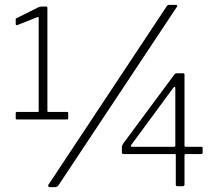

<svg xmlns="http://www.w3.org/2000/svg" viewBox="-20 -770 907 794"><path d="M257 -307Q262 -307 262 -303V-281Q262 -276 257 -276H50Q45 -276 45 -281V-303Q45 -307 50 -307H137Q140 -307 140 -310V-695Q140 -701 137 -700L51 -666Q45 -665 45 -671V-689Q45 -691 45.5 -692.5Q46 -694 49 -695L137 -739Q142 -741 144.5 -742Q147 -743 151 -743H171Q176 -743 176 -737V-311Q176 -307 180 -307H257ZM222 -4Q217 4 206 4H188Q181 4 179.5 -0.5Q178 -5 183 -10L670 -745Q673 -749 676 -749.5Q679 -750 683 -750H706Q710 -750 712 -748.5Q714 -747 711 -741ZM702 -463Q703 -465 706 -466Q709 -467 712 -467H738Q743 -467 743 -461V-168Q743 -163 748 -163H811Q818 -163 818 -159V-139Q818 -133 811 -133H748Q743 -133 743 -127V-7Q743 0 736 0H713Q707 0 707 -7V-129Q707 -133 702 -133H492Q484 -133 484 -139V-161Q484 -165 485.5 -168.5Q487 -172 490 -177L702 -463ZM699 -163Q705 -163 705 -167V-404Q705 -411 703 -411.5Q701 -412 696 -406L523 -171Q517 -163 527 -163Z"/></svg>

Font: Libre Franklin Thin ExtraLight
Style: Regular
Weight: 250
Version: Version 3.000